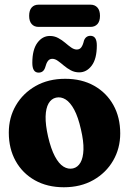

<svg xmlns="http://www.w3.org/2000/svg" viewBox="-20 -789 550 818"><path d="M257.7 -453.3Q328.5 -453.3 381.1 -423.6Q433.8 -393.9 463 -341.5Q492.2 -289.2 492.2 -220.6Q492.2 -156.8 462 -104.7Q431.8 -52.6 377.7 -21.9Q323.7 8.8 252 8.8Q181.6 8.8 128.7 -20.9Q75.9 -50.6 46.7 -103Q17.5 -155.4 17.5 -223.9Q17.5 -288.2 47.7 -340Q77.9 -391.9 131.9 -422.6Q186 -453.3 257.7 -453.3ZM291.1 -71.5Q311.1 -76.1 322.8 -96.3Q334.4 -116.5 335.6 -151.8Q336.7 -187.2 324.8 -237.8Q313 -290.4 296.2 -321.7Q279.3 -353 259.4 -365.4Q239.4 -377.7 218.6 -373Q198.6 -368.5 186.9 -348.3Q175.3 -328.1 174.3 -292.7Q173.4 -257.3 184.9 -206.7Q197.1 -154.5 213.8 -123Q230.5 -91.5 250.4 -79.2Q270.4 -66.9 291.1 -71.5ZM317.5 -480.7Q298.2 -480.7 282 -489.3Q265.8 -498 252.2 -509.5Q238.7 -521.1 226.5 -529.7Q214.4 -538.4 202.8 -538.4Q191.2 -538.4 184.2 -529.2Q177.2 -520 172.1 -500.6Q164.9 -479.6 144.4 -479.6Q117.7 -479.6 117.7 -521.1Q117.7 -577.4 139.2 -606.6Q160.7 -635.8 192.3 -635.8Q211.7 -635.8 227.8 -627.1Q244 -618.5 257.5 -606.9Q271 -595.3 283.3 -586.6Q295.7 -578 307.1 -578Q319.5 -578 326.4 -587.5Q333.4 -597 337.7 -615.8Q345.3 -636.4 365.4 -636.4Q392.5 -636.4 392.5 -595.6Q392.5 -538.5 370.8 -509.6Q349.1 -480.7 317.5 -480.7ZM104.2 -721.4Q104.2 -745 114.9 -757Q125.6 -769.1 144.2 -769.1H365.6Q384.2 -769.1 395.1 -756.8Q406 -744.6 406 -721.4Q406 -698.5 395.1 -686.4Q384.2 -674.4 365.6 -674.4H144.2Q125.6 -674.4 114.9 -686.6Q104.2 -698.9 104.2 -721.4Z"/></svg>

Font: Fraunces 144pt S100 Black
Style: Regular
Weight: 900
Version: Version 1.000